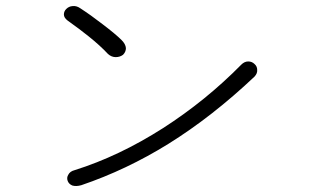

<svg xmlns="http://www.w3.org/2000/svg" viewBox="-20 -713 1040 647"><path d="M250 -685.5Q237.3 -694.3 223.6 -692.4Q211.9 -691.4 203.1 -682.6Q195.3 -674.8 195.3 -664.1Q195.3 -653.3 208 -643.6Q248 -615.2 278.3 -590.8Q317.4 -559.6 343.8 -531.2Q355.5 -520.5 370.1 -520.5Q383.8 -520.5 394.5 -528.3Q404.3 -538.1 404.3 -550.8Q403.3 -564.5 389.6 -578.1Q370.1 -597.7 325.2 -631.8Q286.1 -662.1 250 -685.5ZM793 -495.1Q673.8 -374 529.3 -281.2Q380.9 -186.5 231.4 -139.6Q215.8 -135.7 210 -124Q204.1 -114.3 208 -103.5Q211.9 -92.8 223.6 -87.9Q236.3 -84 253.9 -88.9Q406.2 -140.6 547.9 -228.5Q695.3 -320.3 837.9 -455.1Q847.7 -465.8 846.7 -477.5Q846.7 -489.3 837.9 -497.1Q829.1 -505.9 816.4 -505.9Q803.7 -505.9 793 -495.1Z"/></svg>

Font: GulimChe
Style: Regular
Weight: 400
Monospace: yes
Version: Version 2.21